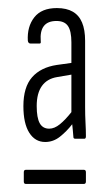

<svg xmlns="http://www.w3.org/2000/svg" viewBox="-20 -681 270 476"><path d="M92 -329Q67 -329 52.5 -352Q38 -375 38 -418Q38 -465 59.5 -489.5Q81 -514 121 -520L157 -525V-576Q157 -604 148.5 -616.5Q140 -629 120 -629Q77 -629 81 -579Q82 -573 78 -573H56Q50 -573 49 -580Q47 -615 65 -638Q83 -661 121 -661Q145 -661 160.5 -652Q176 -643 183.5 -625Q191 -607 191 -580V-416Q191 -395 192 -376.5Q193 -358 193 -343Q193 -337 189 -337H167Q162 -337 162 -341Q161 -351 160.5 -358.5Q160 -366 159 -373Q145 -355 128.5 -342Q112 -329 92 -329ZM44 -225Q39 -225 39 -231V-254Q39 -260 44 -260H188Q193 -260 193 -254V-231Q193 -225 188 -225ZM102 -362Q115 -362 128.5 -373Q142 -384 157 -403V-496L122 -490Q97 -486 84 -468Q71 -450 71 -418Q71 -389 78.5 -375.5Q86 -362 102 -362Z"/></svg>

Font: Sofia Sans Extra Condensed Light
Style: Regular
Weight: 300
Designer: Botio Nikoltchev, Ani Petrova
Foundry: lettersoup
Version: Version 4.101